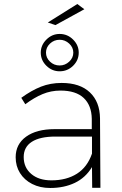

<svg xmlns="http://www.w3.org/2000/svg" viewBox="-20 -935 607 956"><path d="M439 0 438 -103Q406 -50 352.5 -24.5Q299 1 230 1Q179 1 140 -19Q101 -39 79.5 -73.5Q58 -108 58 -152Q58 -217 110 -254.5Q162 -292 252 -292H437V-343Q436 -410 397 -447Q358 -484 281 -484Q234 -484 192 -466.5Q150 -449 106 -416L86 -448Q137 -485 184 -503.5Q231 -522 287 -522Q378 -522 427.5 -475Q477 -428 478 -346L480 0ZM438 -170V-255H256Q179 -255 138.5 -229Q98 -203 98 -153Q98 -101 135.5 -69Q173 -37 236 -37Q311 -37 363 -70Q415 -103 438 -170ZM372 -673Q372 -635 344 -607.5Q316 -580 277 -580Q239 -580 211 -607.5Q183 -635 183 -673Q183 -710 211 -738Q239 -766 277 -766Q316 -766 344 -738Q372 -710 372 -673ZM209 -673Q209 -647 229 -628Q249 -609 277 -609Q304 -609 324.5 -628Q345 -647 345 -673Q345 -699 324.5 -718Q304 -737 277 -737Q249 -737 229 -718Q209 -699 209 -673ZM365 -915 400 -889 256 -810 218 -823Z"/></svg>

Font: Montserrat arm2 ExtraLight
Style: Regular
Weight: 275
Designer: Julieta Ulanovsky
Foundry: Julieta Ulanovsky
Version: Version 6.000